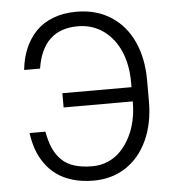

<svg xmlns="http://www.w3.org/2000/svg" viewBox="-53 -786 769 845"><g transform="rotate(-5 331.5 -363.5)"><path d="M63.9 -223.4H133.9Q141.3 -181.1 154.5 -150.9Q167.6 -120.7 190 -98Q212.4 -75.3 246.3 -64.5Q280.2 -53.6 327.1 -53.6Q364.7 -53.6 397.4 -68Q430 -82.4 453.8 -107.8Q477.6 -133.2 494.7 -166.7Q511.7 -200.3 520.1 -239Q528.4 -277.7 528.4 -318.5V-322.4H223V-385.3H528.4V-407.3Q528.4 -483.7 502.7 -543.7Q476.9 -603.7 428.3 -638.3Q379.6 -672.9 315.7 -672.9Q161.2 -672.6 134.6 -501.8H64.3Q69.6 -554.3 87.9 -596.9Q106.2 -639.6 136.9 -671.2Q167.6 -702.8 213.2 -720Q258.9 -737.2 315.7 -737.2Q402.3 -737.2 466.8 -696.2Q531.2 -655.2 565.3 -581.1Q599.4 -507.1 599.4 -409.1V-317.1Q599.4 -219.8 565.3 -145.4Q531.2 -71 469.5 -30.5Q407.7 9.9 327.1 9.9Q277 9.9 235.8 -2.1Q194.6 -14.2 165.5 -35Q136.4 -55.8 114.9 -85.6Q93.4 -115.4 81.3 -149.5Q69.2 -183.6 63.9 -223.4Z"/></g></svg>

Font: Inter Light BETA
Style: Regular
Weight: 300
Designer: Rasmus Andersson
Foundry: rsms
Version: Version 3.011;git-f93a4a705